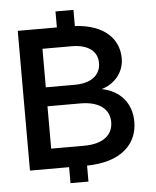

<svg xmlns="http://www.w3.org/2000/svg" viewBox="-58 -829 776 958"><g transform="rotate(-5 330.0 -350.0)"><path d="M346 -780H256V-700H60V0H256V80H346V0C515 -2 600 -84 600 -198C600 -293 541 -357 452 -374C515 -392 565 -446 565 -518C565 -615 494 -691 346 -699ZM175 -100V-312H340C436 -312 485 -269 485 -207C485 -142 436 -100 340 -100ZM175 -407V-600H320C408 -600 450 -561 450 -505C450 -445 403 -407 320 -407Z"/></g></svg>

Font: Gully Medium
Style: Regular
Weight: 500
Designer: jaikishan Patel
Foundry: MagicType
Version: Version 1.000;Glyphs 3.2 (3242)